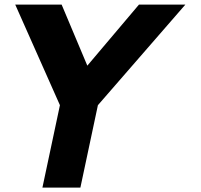

<svg xmlns="http://www.w3.org/2000/svg" viewBox="-20 -838 888 850"><path d="M245.3 -372.3 167.8 -7.5H335.9L413.4 -372.3L800.5 -817.5H595.1L366.6 -547.3L252.9 -817.5H47.5Z"/></svg>

Font: Hussar Nova
Style: RgIta
Weight: 700
Foundry: Cannot Into Space Fonts
Version: Version 0.99